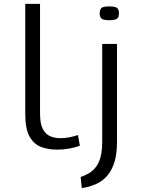

<svg xmlns="http://www.w3.org/2000/svg" viewBox="-20 -760 732 988"><path d="M186 -740V-176Q186 -122 201 -95Q216 -68 239.5 -58.5Q263 -49 291 -49Q314 -49 337 -53.5Q360 -58 381 -65L391 -10Q366 -1 336 4.5Q306 10 273 10Q227 10 190 -4.5Q153 -19 131.5 -58.5Q110 -98 110 -173V-740ZM542 -656Q514 -656 503.5 -663.5Q493 -671 493 -691Q493 -712 503 -719.5Q513 -727 542 -727Q572 -727 582 -719.5Q592 -712 592 -691Q592 -671 582 -663.5Q572 -656 542 -656ZM582 -534V-27Q582 155 451 196Q441 200 427 203Q413 206 401 208L395 151Q408 147 423 139Q465 120 485.5 80Q506 40 506 -28V-534Z"/></svg>

Font: Georama ExtraExtended Light
Style: Regular
Weight: 300
Width: 8
Designer: Jean-Baptiste Levee
Foundry: Production Type
Version: Version 1.000